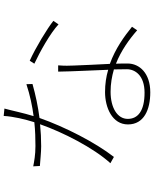

<svg xmlns="http://www.w3.org/2000/svg" viewBox="83 -893 834 1040"><g transform="rotate(-90 500.0 -373.0)"><path d="M564 -647C503 -627 445 -615 391 -608C408 -662 421 -727 432 -766L392 -770C389 -717 374 -655 358 -604C311 -599 268 -598 229 -598C180 -598 145 -605 119 -610L121 -574C152 -572 194 -567 228 -567C268 -567 308 -569 347 -573C303 -448 220 -285 136 -192L170 -173C249 -275 332 -437 381 -576C443 -584 505 -597 565 -614ZM645 -103C645 -58 611 -7 518 -7C419 -7 376 -43 376 -98C376 -154 436 -191 523 -191C566 -191 606 -184 644 -173C644 -147 645 -123 645 -103ZM632 -475C633 -396 639 -291 642 -204C605 -215 565 -221 521 -221C437 -221 346 -182 346 -97C346 -10 426 24 520 24C623 24 676 -34 676 -99C676 -117 676 -138 675 -162C746 -134 807 -90 856 -47L875 -75C823 -117 757 -165 674 -195C671 -265 666 -344 665 -390C664 -418 663 -435 666 -475ZM675 -604C739 -574 840 -518 888 -473L907 -501C864 -535 762 -597 691 -629Z"/></g></svg>

Font: Noto Sans CJK Thin
Style: Regular
Weight: 100
Designer: Ryoko NISHIZUKA (kana & ideographs); Paul D. Hunt (Latin, Greek & Cyrillic); Wenlong ZHANG (bopomofo); Sandoll Communica
Foundry: Adobe Systems Incorporated
Version: Version 1.000;PS 1;hotconv 1.0.78;makeotf.lib2.5.61930